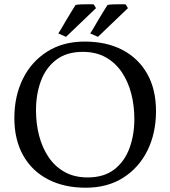

<svg xmlns="http://www.w3.org/2000/svg" viewBox="-20 -860 795 896"><path d="M47 -309Q47 -411 86.5 -491.5Q126 -572 200 -619Q274 -666 375 -666Q477 -666 551.5 -627Q626 -588 667 -515.5Q708 -443 708 -341Q708 -239 668.5 -158.5Q629 -78 555.5 -31Q482 16 380 16Q279 16 204 -23Q129 -62 88 -135Q47 -208 47 -309ZM148 -345Q148 -283 162.5 -227Q177 -171 206.5 -127Q236 -83 281.5 -57.5Q327 -32 389 -32Q465 -32 513 -69Q561 -106 584 -168Q607 -230 607 -305Q607 -367 592.5 -423Q578 -479 548.5 -523Q519 -567 473.5 -592.5Q428 -618 366 -618Q291 -618 242.5 -581Q194 -544 171 -482.5Q148 -421 148 -345ZM418 -839 428 -822 288 -688 252 -704Q254 -706 263.5 -722Q273 -738 291 -769Q309 -799 319.5 -816Q330 -833 333 -837Q344 -839 356.5 -839.5Q369 -840 383 -840Q396 -840 405 -840Q414 -840 418 -839ZM567 -839 577 -822 437 -688 401 -704Q403 -706 412.5 -722Q422 -738 440 -769Q458 -799 468.5 -816Q479 -833 482 -837Q493 -839 505.5 -839.5Q518 -840 532 -840Q545 -840 554 -840Q563 -840 567 -839Z"/></svg>

Font: Buenard
Style: Regular
Weight: 400
Version: Version 2.000